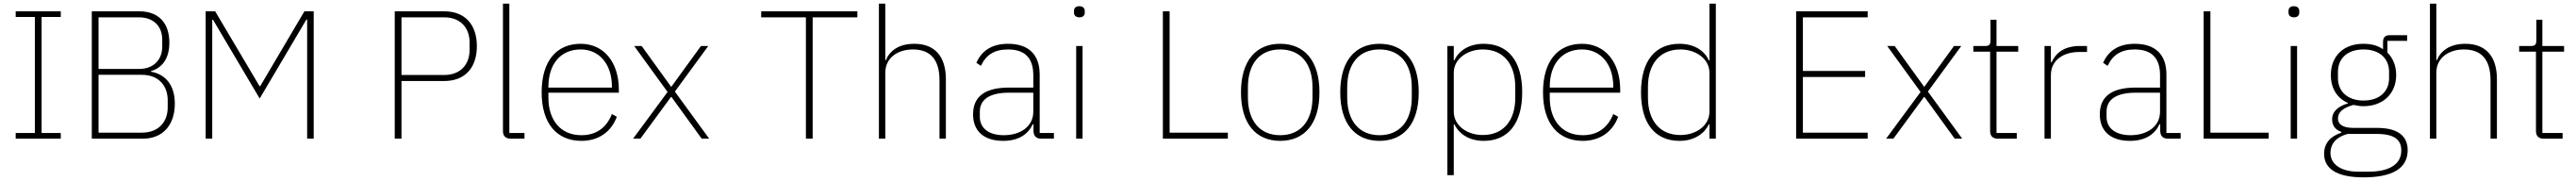

<svg xmlns="http://www.w3.org/2000/svg" viewBox="-20 -760 14114 992"><path d="M313 0V-31H208V-667H313V-698H66V-667H171V-31H66V0Z M483 0H763C874 0 938 -77 938 -192C938 -295 885 -354 807 -367V-370C865 -387 908 -435 908 -526C908 -636 847 -698 744 -698H483ZM520 -350H757C853 -350 899 -286 899 -211V-171C899 -96 853 -33 757 -33H520ZM520 -665H741C827 -665 869 -610 869 -544V-504C869 -438 827 -382 741 -382H520Z M1107 0H1143V-652H1147L1403 -220L1659 -653H1663V0H1699V-698H1648L1406 -288H1402L1159 -698H1107Z M2180 0V-316H2414C2530 -316 2593 -391 2593 -507C2593 -623 2530 -698 2414 -698H2143V0ZM2180 -665H2414C2508 -665 2553 -602 2553 -529V-485C2553 -412 2508 -349 2414 -349H2180Z M2854 0V-31H2771V-740H2736V-42C2736 -15 2750 0 2779 0Z M3166 12C3263 12 3330 -40 3360 -120L3333 -135C3303 -59 3246 -19 3166 -19C3052 -19 2985 -101 2985 -225V-252H3371V-268C3371 -421 3287 -520 3162 -520C3029 -520 2948 -425 2948 -254C2948 -82 3032 12 3166 12ZM3162 -489C3264 -489 3333 -408 3333 -286V-280H2985V-284C2985 -408 3051 -489 3162 -489Z M3449 0H3489L3657 -229H3659L3825 0H3866L3678 -258L3861 -508H3821L3659 -285H3657L3496 -508H3455L3638 -256Z M4678 -665V-698H4151V-665H4396V0H4433V-665Z M4796 0H4831V-361C4831 -447 4904 -489 4982 -489C5076 -489 5128 -436 5128 -320V0H5163V-326C5163 -452 5101 -520 4990 -520C4902 -520 4854 -479 4834 -430H4831V-740H4796Z M5755 0V-31H5677V-352C5677 -460 5617 -520 5504 -520C5410 -520 5358 -478 5330 -416L5355 -399C5383 -460 5430 -489 5503 -489C5594 -489 5642 -444 5642 -348V-280H5509C5363 -280 5312 -220 5312 -133C5312 -41 5372 12 5477 12C5565 12 5615 -27 5639 -79H5643V-42C5644 -15 5657 0 5686 0ZM5480 -19C5403 -19 5349 -54 5349 -120V-148C5349 -211 5397 -252 5509 -252H5642V-148C5642 -64 5568 -19 5480 -19Z M5895 -665C5916 -665 5924 -677 5924 -691V-700C5924 -714 5915 -726 5894 -726C5873 -726 5865 -714 5865 -700V-691C5865 -677 5874 -665 5895 -665ZM5877 0H5912V-508H5877Z M6708 0V-33H6389V-698H6352V0Z M6995 12C7128 12 7210 -82 7210 -254C7210 -427 7128 -520 6995 -520C6862 -520 6780 -427 6780 -254C6780 -82 6862 12 6995 12ZM6995 -19C6883 -19 6818 -98 6818 -227V-281C6818 -411 6883 -489 6995 -489C7107 -489 7172 -411 7172 -281V-227C7172 -98 7107 -19 6995 -19Z M7539 12C7672 12 7754 -82 7754 -254C7754 -427 7672 -520 7539 -520C7406 -520 7324 -427 7324 -254C7324 -82 7406 12 7539 12ZM7539 -19C7427 -19 7362 -98 7362 -227V-281C7362 -411 7427 -489 7539 -489C7651 -489 7716 -411 7716 -281V-227C7716 -98 7651 -19 7539 -19Z M7911 200H7946V-79H7949C7972 -31 8025 12 8110 12C8242 12 8321 -81 8321 -254C8321 -428 8242 -520 8110 -520C8025 -520 7971 -478 7949 -429H7946V-508H7911ZM8105 -20C8020 -20 7946 -71 7946 -148V-362C7946 -437 8020 -489 8105 -489C8218 -489 8283 -409 8283 -283V-225C8283 -99 8218 -20 8105 -20Z M8653 12C8750 12 8817 -40 8847 -120L8820 -135C8790 -59 8733 -19 8653 -19C8539 -19 8472 -101 8472 -225V-252H8858V-268C8858 -421 8774 -520 8649 -520C8516 -520 8435 -425 8435 -254C8435 -82 8519 12 8653 12ZM8649 -489C8751 -489 8820 -408 8820 -286V-280H8472V-284C8472 -408 8538 -489 8649 -489Z M9347 0H9382V-740H9347V-429H9344C9322 -478 9268 -520 9183 -520C9051 -520 8972 -428 8972 -254C8972 -81 9051 12 9183 12C9268 12 9321 -31 9344 -79H9347ZM9188 -20C9075 -20 9010 -99 9010 -225V-283C9010 -409 9075 -489 9188 -489C9273 -489 9347 -437 9347 -362V-148C9347 -71 9273 -20 9188 -20Z M10214 0V-33H9859V-338H10200V-371H9859V-665H10214V-698H9822V0Z M10315 0H10355L10523 -229H10525L10691 0H10732L10544 -258L10727 -508H10687L10525 -285H10523L10362 -508H10321L10504 -256Z M11031 0V-31H10920V-477H11039V-508H10920V-652H10887V-539C10887 -517 10881 -508 10859 -508H10793V-477H10885V-42C10885 -15 10899 0 10928 0Z M11218 0V-349C11218 -432 11289 -475 11372 -475H11416V-508H11378C11287 -508 11244 -467 11222 -419H11218V-508H11183V0Z M11929 0V-31H11851V-352C11851 -460 11791 -520 11678 -520C11584 -520 11532 -478 11504 -416L11529 -399C11557 -460 11604 -489 11677 -489C11768 -489 11816 -444 11816 -348V-280H11683C11537 -280 11486 -220 11486 -133C11486 -41 11546 12 11651 12C11739 12 11789 -27 11813 -79H11817V-42C11818 -15 11831 0 11860 0ZM11654 -19C11577 -19 11523 -54 11523 -120V-148C11523 -211 11571 -252 11683 -252H11816V-148C11816 -64 11742 -19 11654 -19Z M12411 0V-33H12092V-698H12055V0Z M12550 -665C12571 -665 12579 -677 12579 -691V-700C12579 -714 12570 -726 12549 -726C12528 -726 12520 -714 12520 -700V-691C12520 -677 12529 -665 12550 -665ZM12532 0H12567V-508H12532Z M13173 63C13173 -12 13123 -59 13005 -59H12876C12811 -59 12791 -83 12791 -111C12791 -147 12822 -170 12876 -185C12895 -181 12911 -178 12931 -178C13038 -178 13110 -247 13110 -349C13110 -400 13092 -442 13062 -472V-536H13170V-567H13073C13049 -567 13038 -554 13038 -530V-490C13010 -510 12974 -520 12930 -520C12821 -520 12752 -452 12752 -349C12752 -274 12787 -222 12845 -196V-193C12799 -180 12759 -153 12759 -106C12759 -73 12775 -49 12810 -37V-33C12751 -14 12715 24 12715 83C12715 161 12779 212 12931 212C13086 212 13173 165 13173 63ZM13138 65C13138 145 13065 181 12958 181H12903C12806 181 12750 139 12750 79C12750 22 12788 -11 12844 -26H13003C13104 -26 13138 8 13138 65ZM12931 -209C12844 -209 12791 -259 12791 -331V-367C12791 -439 12842 -489 12931 -489C13019 -489 13071 -439 13071 -367V-331C13071 -259 13019 -209 12931 -209Z M13295 0H13330V-361C13330 -447 13403 -489 13481 -489C13575 -489 13627 -436 13627 -320V0H13662V-326C13662 -452 13600 -520 13489 -520C13401 -520 13353 -479 13333 -430H13330V-740H13295Z M14022 0V-31H13911V-477H14030V-508H13911V-652H13878V-539C13878 -517 13872 -508 13850 -508H13784V-477H13876V-42C13876 -15 13890 0 13919 0Z"/></svg>

Font: IBM Plex Thai Looped ExtraLight
Style: Regular
Weight: 200
Designer: Mike Abbink, Paul van der Laan, Pieter van Rosmalen, Ben Mitchell, Mark Frömberg
Foundry: Bold Monday
Version: Version 1.0